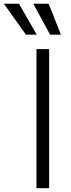

<svg xmlns="http://www.w3.org/2000/svg" viewBox="-94 -984 373 1004"><path d="M168 -802.7 80.1 -964.4H160.6L224.6 -802.7ZM41.5 -802.7 -73.7 -964.4H5.4L98.1 -802.7ZM163.1 -727.1V0H96.7V-727.1Z"/></svg>

Font: Interop Light
Style: Regular
Weight: 300
Designer: Rasmus Andersson, Google, Jang Haemin
Foundry: jhaemin
Version: Version 1.007